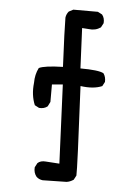

<svg xmlns="http://www.w3.org/2000/svg" viewBox="-53 -794 607 832"><g transform="rotate(5 250.0 -378.0)"><path d="M164 -4Q148 -6 137 -16Q123 -33 125 -57L135 -76Q148 -88 170 -86L230 -82L215 -425L168 -421V-345L158 -325Q143 -313 121 -315L102 -325Q84 -368 90 -421Q90 -458 105 -487Q129 -499 209 -501Q201 -666 201 -715Q203 -730 213 -742L232 -752H339L358 -742Q370 -727 368 -705L358 -686Q335 -670 306 -674L277 -676L285 -501Q364 -501 386 -489Q397 -474 396 -452L386 -433Q349 -417 292 -425Q310 -66 308 -37L298 -18Q283 -8 268 -6Z"/></g></svg>

Font: Kosefont JP
Style: Regular
Weight: 400
Designer: Nozomi Seto 瀬戸のぞみ
Version: Version 3.00;June 19, 2020